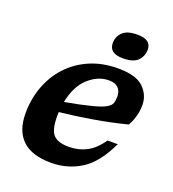

<svg xmlns="http://www.w3.org/2000/svg" viewBox="-133 -815 836 929"><g transform="rotate(20 285.5 -351.0)"><path d="M507.5 -183Q456 -73.5 387 -30.8Q318 12 235 12Q135 12 86 -34.8Q37 -81.5 37 -171Q37 -245 61 -310Q85 -375 130.5 -424Q176 -473 240.5 -500.8Q305 -528.5 385.5 -528.5Q477.5 -528.5 516.2 -491Q555 -453.5 555 -400.5Q555 -374.5 547.8 -346.2Q540.5 -318 525.5 -291Q441.5 -269.5 353.8 -254.8Q266 -240 186 -231.5Q185.5 -220.5 185.5 -209Q185.5 -141 208.8 -115.5Q232 -90 289 -90Q337.5 -90 379 -111.2Q420.5 -132.5 455 -183ZM363 -459Q306.5 -459 258 -415Q209.5 -371 193 -286Q278 -301.5 325.8 -313.8Q373.5 -326 395 -337.8Q416.5 -349.5 421.8 -364Q427 -378.5 427 -399Q427 -426.5 411 -442.8Q395 -459 363 -459ZM389 -582Q317.5 -582 317.5 -634.5Q317.5 -668 340.5 -691Q363.5 -714 416.5 -714Q487.5 -714 487.5 -662.5Q487.5 -629 464.8 -605.5Q442 -582 389 -582Z"/></g></svg>

Font: Newsreader Caption SemiBold
Style: Italic
Weight: 600
Italic angle: -17°
Designer: Hugues Gentile
Foundry: Production Type
Version: Version 1.001